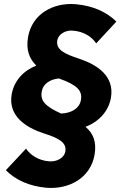

<svg xmlns="http://www.w3.org/2000/svg" viewBox="-20 -733 609 952"><path d="M210 198C322 207 429 150 449 34C460 -32 441 -73 404 -104C471 -130 518 -181 530 -248C549 -357 460 -413 372 -442C303 -465 256 -485 264 -533C269 -563 305 -585 342 -581C395 -577 435 -551 457 -518L557 -626C508 -674 442 -704 357 -712C245 -722 139 -665 119 -549C108 -485 126 -441 160 -408C95 -382 50 -332 38 -266C19 -158 108 -101 196 -72C265 -50 312 -29 304 18C299 49 263 70 224 67C171 63 131 36 109 4L9 111C58 160 125 190 210 198ZM187 -279C193 -317 228 -340 272 -344C362 -312 390 -284 381 -236C374 -196 335 -172 283 -170C203 -206 179 -234 187 -279Z"/></svg>

Font: Fixel Display ExtraBold
Style: Italic
Weight: 800
Italic angle: -10°
Designer: AlfaBravo + MacPaw
Foundry: Kyrylo Tkachov, Marchela Mozhyna, Serhii Makarenko, Maria Weinstein, Zakhar Kryvoshyya
Version: Version 1.210;Glyphs 3.2 (3217)